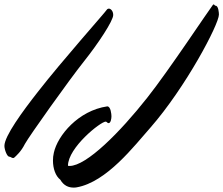

<svg xmlns="http://www.w3.org/2000/svg" viewBox="-88 -710 1012 870"><path d="M291 -430C358 -514 425 -616 425 -642C425 -660 414 -671 405 -671C402 -671 398 -669 396 -666C388 -653 195 -437 83 -293C14 -205 -68 -93 -68 -49C-68 -32 -56 0 -46 0C-40 0 -35 6 -29 6C-27 6 -25 6 -22 3C-14 -5 7 -22 25 -58C44 -93 225 -347 291 -430ZM404 -152C414 -152 417 -173 417 -183C417 -192 414 -228 398 -228C267 -209 173 -96 156 -18C153 -6 152 6 152 18C152 54 164 88 185 104C201 132 224 140 245 140C249 140 254 140 259 139C396 115 521 -50 593 -131C754 -315 904 -600 904 -644C904 -651 902 -684 889 -684C885 -684 883 -690 880 -690C879 -690 877 -689 876 -687C862 -670 673 -385 579 -267C456 -111 304 42 227 42C225 42 223 42 220 41C220 -41 368 -159 391 -159C396 -159 398 -152 404 -152Z"/></svg>

Font: Oregano
Style: Italic
Weight: 400
Italic angle: -12°
Designer: Astigmatic (AOETI)
Foundry: Astigmatic (AOETI)
Version: Version 1.000